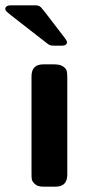

<svg xmlns="http://www.w3.org/2000/svg" viewBox="-58 -699 333 719"><path d="M-38 -664V-669Q-34 -679 -18 -679H75Q88 -679 95.5 -671.5Q103 -664 143 -611Q169 -578 186 -555L192 -545L193 -541Q192 -528 174 -528H146Q133 -528 128.5 -530Q124 -532 110 -543Q67 -577 15 -617Q-25 -648 -31.5 -654Q-38 -660 -38 -664ZM60 -50V-413Q60 -458 104 -458H145Q167 -458 178.5 -450Q190 -442 192 -433Q194 -424 194 -408V-45Q194 0 150 0H104Q83 0 72.5 -10Q62 -20 61 -28Q60 -36 60 -50Z"/></svg>

Font: CMU Sans Serif
Style: Bold
Weight: 700
Version: Version 0.7.0